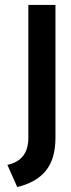

<svg xmlns="http://www.w3.org/2000/svg" viewBox="-20 -520 290 779"><path d="M10 149Q95 131 95 39V-500H205V39Q205 124 166.5 172Q128 220 50 239Z"/></svg>

Font: Gully ECD Medium
Style: Regular
Weight: 500
Width: 2
Designer: jaikishan Patel
Foundry: MagicType
Version: Version 1.000;Glyphs 3.2 (3242)